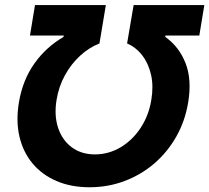

<svg xmlns="http://www.w3.org/2000/svg" viewBox="-20 -748 847 777"><path d="M56.5 -333.5Q71.8 -424.4 119.1 -490.9Q166.3 -557.4 236.5 -598.2L238.4 -604.1H101.3L121.6 -727.5H408.4L382.5 -572.1Q341 -556.1 304.5 -522.7Q267.9 -489.3 242.7 -443.3Q217.5 -397.4 208.8 -343.4Q198.7 -280.5 215.1 -230.8Q231.6 -181 270.1 -152.2Q308.5 -123.4 364.1 -123.1Q420.3 -123.4 468.5 -152.2Q516.7 -181 549.5 -231.1Q582.4 -281.2 592.5 -344.5Q601.6 -399.2 591.4 -444.8Q581.2 -490.4 556 -523.5Q530.7 -556.5 494.3 -572.1L520.8 -727.5H806.9L786.6 -604.1H649.4L648.8 -598.7Q705.4 -558.3 731.1 -491.8Q756.9 -425.3 741.4 -332.8Q728.9 -257.8 693.4 -195.2Q657.9 -132.5 604.5 -86.6Q551.1 -40.7 484.3 -15.5Q417.5 9.8 342.3 9.8Q267.2 9.8 208.6 -15.5Q150 -40.7 111.7 -86.6Q73.4 -132.5 58.7 -195.4Q44.1 -258.2 56.5 -333.5Z"/></svg>

Font: Inter Variable
Style: Italic
Weight: 400
Italic angle: -9.39999°
Designer: Rasmus Andersson
Foundry: rsms
Version: Version 4.001;git-9221beed3